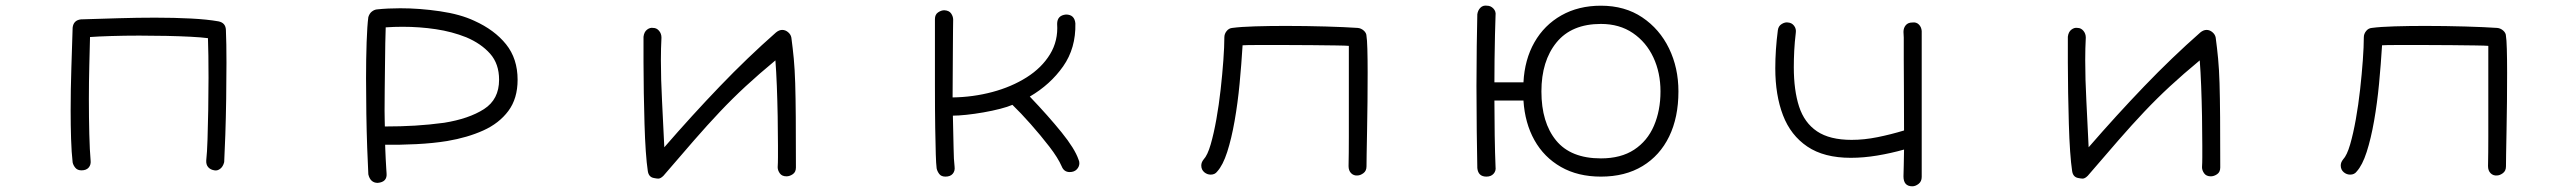

<svg xmlns="http://www.w3.org/2000/svg" viewBox="-20 -549 9040 674"><path d="M266 49Q252 49 244.5 40Q237 31 235 21Q231 -14 229.5 -61.5Q228 -109 228 -161Q228 -234 230.5 -310.5Q233 -387 235 -452Q238 -478 264 -481Q329 -483 395.5 -485Q462 -487 524 -487Q592 -487 650 -484Q708 -481 747 -474Q772 -469 773 -444Q774 -422 774.5 -392.5Q775 -363 775 -328Q775 -268 774 -201.5Q773 -135 771 -76Q769 -17 767 20Q763 36 753 43.5Q743 51 733 49Q719 47 711 38Q703 29 704 14Q707 -13 708.5 -60Q710 -107 711 -164Q712 -221 712 -276Q712 -317 711.5 -353.5Q711 -390 710 -415Q688 -418 649.5 -420Q611 -422 564 -423Q517 -424 469 -424Q416 -424 369.5 -422.5Q323 -421 296 -419Q295 -378 293.5 -319.5Q292 -261 292 -201Q292 -136 293.5 -78Q295 -20 298 13Q300 29 291.5 39Q283 49 266 49Z M1306 93Q1280 93 1273 63Q1271 25 1269 -30.5Q1267 -86 1266 -149.5Q1265 -213 1265 -274Q1265 -343 1267 -401Q1269 -459 1273 -489Q1277 -502 1285.5 -508.5Q1294 -515 1303 -516Q1322 -518 1342.5 -519Q1363 -520 1385 -520Q1453 -520 1524.5 -509.5Q1596 -499 1645 -476Q1716 -444 1756.5 -393.5Q1797 -343 1797 -269Q1797 -203 1764.5 -159.5Q1732 -116 1676.5 -91Q1621 -66 1550 -54Q1501 -46 1441.5 -43Q1382 -40 1332 -41Q1332 -41 1332.5 -26Q1333 -11 1334 9Q1335 29 1336 44Q1337 59 1337 59Q1340 90 1306 93ZM1331 -105Q1387 -105 1437 -108Q1487 -111 1539 -118Q1626 -132 1679 -166Q1732 -200 1732 -269Q1732 -325 1700.5 -360.5Q1669 -396 1617 -418Q1567 -438 1510 -446.5Q1453 -455 1393 -455Q1378 -455 1363.5 -454.5Q1349 -454 1334 -453Q1333 -433 1332.5 -397Q1332 -361 1331.5 -318.5Q1331 -276 1330.5 -234Q1330 -192 1330 -160Q1330 -141 1330.5 -126.5Q1331 -112 1331 -105Z M2276 76Q2257 73 2254 51Q2250 25 2247 -18Q2244 -61 2242.5 -114Q2241 -167 2240 -222.5Q2239 -278 2239 -329.5Q2239 -381 2239 -420Q2241 -437 2251.5 -445Q2262 -453 2273 -451Q2285 -451 2293.5 -441Q2302 -431 2302 -417Q2301 -398 2300.5 -378.5Q2300 -359 2300 -338Q2300 -271 2304 -195Q2308 -119 2312 -32Q2410 -145 2507 -246Q2604 -347 2704 -435Q2715 -444 2726 -444Q2737 -444 2746.5 -436Q2756 -428 2758 -417Q2763 -380 2766.5 -343Q2770 -306 2771.5 -257Q2773 -208 2773.5 -137Q2774 -66 2774 39Q2774 55 2763 62.5Q2752 70 2741 70Q2725 70 2717.5 59.5Q2710 49 2710 38Q2711 22 2711 3Q2711 -16 2711 -38Q2711 -86 2710 -140.5Q2709 -195 2707 -247Q2705 -299 2702 -337Q2644 -289 2597.5 -246Q2551 -203 2507.5 -157Q2464 -111 2416.5 -56.5Q2369 -2 2309 68Q2299 78 2291 78Q2288 78 2284.5 77.5Q2281 77 2276 76Z M3299 71Q3284 71 3277 61.5Q3270 52 3268 42Q3266 26 3265 -7Q3264 -40 3263 -99Q3262 -158 3262 -251.5Q3262 -345 3262 -482Q3262 -498 3273 -505.5Q3284 -513 3295 -513Q3312 -512 3319 -501.5Q3326 -491 3326 -480Q3326 -471 3325.5 -443Q3325 -415 3325 -375.5Q3325 -336 3324.5 -292Q3324 -248 3324 -207Q3396 -208 3463.5 -226Q3531 -244 3584 -277.5Q3637 -311 3666 -358.5Q3695 -406 3691 -465Q3691 -495 3722 -498Q3752 -498 3755 -467Q3757 -380 3712 -316Q3667 -252 3595 -210Q3660 -142 3706.5 -84.5Q3753 -27 3766 11Q3769 17 3769 24Q3769 36 3760 45.5Q3751 55 3735 55Q3715 55 3707 35Q3694 5 3663.5 -34.5Q3633 -74 3598 -113.5Q3563 -153 3534 -181Q3518 -174 3491 -167Q3464 -160 3432.5 -154.5Q3401 -149 3372.5 -146Q3344 -143 3325 -143Q3327 -71 3327.5 -29.5Q3328 12 3331 36Q3333 51 3324.5 61Q3316 71 3299 71Z M4745 67Q4732 68 4723 59Q4714 50 4714 34Q4715 -10 4715 -70.5Q4715 -131 4715 -193.5Q4715 -256 4715 -304V-388Q4705 -389 4669.5 -389.5Q4634 -390 4585.5 -390.5Q4537 -391 4489 -391Q4438 -391 4396.5 -391Q4355 -391 4342 -390Q4338 -324 4331.5 -255.5Q4325 -187 4314 -124.5Q4303 -62 4288 -15.5Q4273 31 4253 53Q4245 64 4230 64Q4218 64 4208 56Q4197 47 4197 32Q4197 21 4205 11Q4219 -4 4230 -42Q4241 -80 4250 -130.5Q4259 -181 4265 -235Q4271 -289 4274.5 -337.5Q4278 -386 4278 -418Q4278 -430 4286 -440Q4294 -450 4306 -451Q4336 -455 4386 -456.5Q4436 -458 4493 -458Q4564 -458 4633.5 -456Q4703 -454 4746 -451Q4758 -450 4767.5 -441.5Q4777 -433 4777 -422Q4779 -412 4780 -377Q4781 -342 4781 -294Q4781 -246 4780.5 -192.5Q4780 -139 4779 -90.5Q4778 -42 4777.5 -8Q4777 26 4777 35Q4777 51 4766 59Q4755 67 4745 67Z M5198 71Q5169 71 5166 41Q5165 -11 5164 -88.5Q5163 -166 5163 -247Q5163 -321 5164 -387.5Q5165 -454 5166 -499Q5168 -513 5177 -522Q5186 -531 5200 -529Q5213 -529 5222.5 -519Q5232 -509 5230 -495Q5229 -468 5228 -426Q5227 -384 5226.5 -340Q5226 -296 5226 -260H5328Q5332 -340 5366.5 -400.5Q5401 -461 5461 -495Q5521 -529 5600 -529Q5684 -529 5745 -488Q5806 -447 5839 -379Q5872 -311 5872 -228Q5872 -137 5839.5 -70Q5807 -3 5746 34Q5685 71 5600 71Q5519 71 5459.5 37Q5400 3 5366.5 -57Q5333 -117 5328 -196H5226Q5226 -138 5227 -74.5Q5228 -11 5230 37Q5232 51 5223 61Q5214 71 5198 71ZM5600 7Q5670 7 5716.5 -23.5Q5763 -54 5786 -107.5Q5809 -161 5809 -228Q5809 -294 5784 -347.5Q5759 -401 5712 -433Q5665 -465 5600 -465Q5497 -465 5444 -400Q5391 -335 5391 -228Q5391 -119 5442.5 -56Q5494 7 5600 7Z M6693 105Q6662 105 6662 70Q6662 56 6663 30Q6664 4 6664 -24Q6618 -11 6570 -3Q6522 5 6477 5Q6383 5 6324.5 -34.5Q6266 -74 6239 -144.5Q6212 -215 6212 -309Q6212 -374 6221 -443Q6223 -458 6235 -465Q6247 -472 6257 -470Q6270 -469 6278 -458.5Q6286 -448 6284 -434Q6280 -401 6278.5 -371Q6277 -341 6277 -313Q6277 -232 6295.5 -175Q6314 -118 6358.5 -88Q6403 -58 6480 -58Q6524 -58 6571 -67.5Q6618 -77 6664 -91Q6664 -186 6663.5 -245.5Q6663 -305 6663 -339Q6663 -373 6663 -390.5Q6663 -408 6663 -417Q6663 -426 6662 -437Q6662 -451 6670 -460.5Q6678 -470 6693 -470Q6707 -472 6716 -463Q6725 -454 6726 -440V72Q6726 88 6715 96.5Q6704 105 6693 105Z M7276 76Q7257 73 7254 51Q7250 25 7247 -18Q7244 -61 7242.5 -114Q7241 -167 7240 -222.5Q7239 -278 7239 -329.5Q7239 -381 7239 -420Q7241 -437 7251.5 -445Q7262 -453 7273 -451Q7285 -451 7293.5 -441Q7302 -431 7302 -417Q7301 -398 7300.5 -378.5Q7300 -359 7300 -338Q7300 -271 7304 -195Q7308 -119 7312 -32Q7410 -145 7507 -246Q7604 -347 7704 -435Q7715 -444 7726 -444Q7737 -444 7746.5 -436Q7756 -428 7758 -417Q7763 -380 7766.5 -343Q7770 -306 7771.5 -257Q7773 -208 7773.5 -137Q7774 -66 7774 39Q7774 55 7763 62.5Q7752 70 7741 70Q7725 70 7717.5 59.5Q7710 49 7710 38Q7711 22 7711 3Q7711 -16 7711 -38Q7711 -86 7710 -140.5Q7709 -195 7707 -247Q7705 -299 7702 -337Q7644 -289 7597.5 -246Q7551 -203 7507.5 -157Q7464 -111 7416.5 -56.5Q7369 -2 7309 68Q7299 78 7291 78Q7288 78 7284.5 77.5Q7281 77 7276 76Z M8745 67Q8732 68 8723 59Q8714 50 8714 34Q8715 -10 8715 -70.5Q8715 -131 8715 -193.5Q8715 -256 8715 -304V-388Q8705 -389 8669.5 -389.5Q8634 -390 8585.5 -390.5Q8537 -391 8489 -391Q8438 -391 8396.5 -391Q8355 -391 8342 -390Q8338 -324 8331.5 -255.5Q8325 -187 8314 -124.5Q8303 -62 8288 -15.5Q8273 31 8253 53Q8245 64 8230 64Q8218 64 8208 56Q8197 47 8197 32Q8197 21 8205 11Q8219 -4 8230 -42Q8241 -80 8250 -130.5Q8259 -181 8265 -235Q8271 -289 8274.5 -337.5Q8278 -386 8278 -418Q8278 -430 8286 -440Q8294 -450 8306 -451Q8336 -455 8386 -456.5Q8436 -458 8493 -458Q8564 -458 8633.5 -456Q8703 -454 8746 -451Q8758 -450 8767.5 -441.5Q8777 -433 8777 -422Q8779 -412 8780 -377Q8781 -342 8781 -294Q8781 -246 8780.5 -192.5Q8780 -139 8779 -90.5Q8778 -42 8777.5 -8Q8777 26 8777 35Q8777 51 8766 59Q8755 67 8745 67Z"/></svg>

Font: Hachi Maru Pop
Style: Regular
Weight: 400
Designer: Nontynet
Foundry: Nontynet
Version: Version 1.300